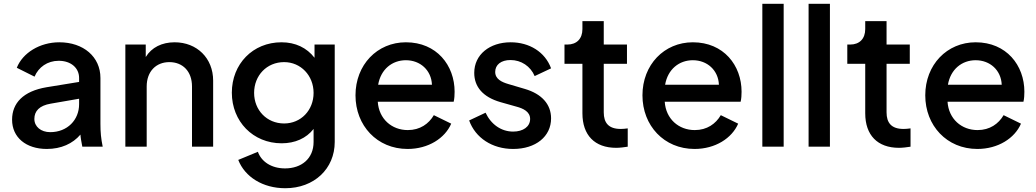

<svg xmlns="http://www.w3.org/2000/svg" viewBox="-20 -777 5490 1017"><path d="M228 12C304 12 365 -16 406 -64C407 -47 411 -27 416 0H524C515 -44 512 -76 512 -121V-364C512 -476 422 -553 294 -553C191 -553 100 -497 69 -418L163 -371C184 -421 231 -455 291 -455C356 -455 399 -417 399 -364V-343L227 -315C102 -294 44 -230 44 -143C44 -49 118 12 228 12ZM162 -147C162 -189 189 -218 249 -228L399 -254V-225C399 -142 337 -77 246 -77C197 -77 162 -106 162 -147Z M644 0H757V-319C757 -399 807 -448 877 -448C948 -448 997 -399 997 -319V0H1109V-350C1109 -469 1023 -553 905 -553C838 -553 783 -526 752 -475V-541H644Z M1491 220C1644 220 1753 117 1753 -25V-541H1646V-471C1605 -524 1545 -553 1471 -553C1319 -553 1208 -438 1208 -286C1208 -134 1320 -18 1472 -18C1542 -18 1602 -44 1641 -94V-25C1641 64 1576 115 1490 115C1416 115 1364 78 1346 27L1242 70C1277 160 1372 220 1491 220ZM1326 -285C1326 -377 1393 -448 1485 -448C1573 -448 1641 -377 1641 -285C1641 -193 1574 -123 1485 -123C1393 -123 1326 -194 1326 -285Z M2139 12C2249 12 2337 -45 2370 -122L2278 -167C2251 -121 2205 -88 2140 -88C2055 -88 1987 -147 1981 -238H2383C2387 -254 2388 -274 2388 -291C2388 -431 2293 -553 2130 -553C1978 -553 1863 -434 1863 -272C1863 -112 1977 12 2139 12ZM1983 -328C1997 -410 2057 -458 2130 -458C2206 -458 2265 -405 2268 -328Z M2698 12C2818 12 2899 -54 2899 -150C2899 -225 2849 -280 2760 -306L2672 -332C2638 -342 2603 -358 2603 -396C2603 -434 2634 -459 2684 -459C2741 -459 2790 -426 2812 -374L2899 -415C2867 -502 2784 -553 2685 -553C2574 -553 2492 -488 2492 -391C2492 -318 2537 -263 2631 -236L2716 -212C2750 -203 2788 -186 2788 -147C2788 -106 2751 -80 2698 -80C2635 -80 2581 -118 2552 -180L2465 -139C2498 -47 2587 12 2698 12Z M3244 6C3262 6 3287 3 3305 0V-97C3292 -95 3278 -94 3268 -94C3203 -94 3178 -127 3178 -182V-439H3301V-541H3178V-665H3065V-623C3065 -572 3035 -541 2985 -541H2970V-439H3065V-177C3065 -61 3130 6 3244 6Z M3659 12C3769 12 3857 -45 3890 -122L3798 -167C3771 -121 3725 -88 3660 -88C3575 -88 3507 -147 3501 -238H3903C3907 -254 3908 -274 3908 -291C3908 -431 3813 -553 3650 -553C3498 -553 3383 -434 3383 -272C3383 -112 3497 12 3659 12ZM3503 -328C3517 -410 3577 -458 3650 -458C3726 -458 3785 -405 3788 -328Z M4018 0H4131V-757H4018Z M4263 0H4376V-757H4263Z M4742 6C4760 6 4785 3 4803 0V-97C4790 -95 4776 -94 4766 -94C4701 -94 4676 -127 4676 -182V-439H4799V-541H4676V-665H4563V-623C4563 -572 4533 -541 4483 -541H4468V-439H4563V-177C4563 -61 4628 6 4742 6Z M5157 12C5267 12 5355 -45 5388 -122L5296 -167C5269 -121 5223 -88 5158 -88C5073 -88 5005 -147 4999 -238H5401C5405 -254 5406 -274 5406 -291C5406 -431 5311 -553 5148 -553C4996 -553 4881 -434 4881 -272C4881 -112 4995 12 5157 12ZM5001 -328C5015 -410 5075 -458 5148 -458C5224 -458 5283 -405 5286 -328Z"/></svg>

Font: Mluvka SemiBold
Style: Regular
Weight: 600
Designer: Modified by Jiří Krblich, Original typeface by Gumpita Rahayu
Foundry: Gumpita Rahayu & Jiří Krblich
Version: Version 2.000;Glyphs 3.1.1 (3134)